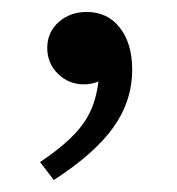

<svg xmlns="http://www.w3.org/2000/svg" viewBox="-20 -131 296 321"><path d="M70 170 47 140Q87 113 108.5 89Q130 65 138.5 35.5Q147 6 147 -36L180 -51Q180 -25 163 -7.5Q146 10 120 10Q95 10 77 -7.5Q59 -25 59 -51Q59 -77 78 -94Q97 -111 125 -111Q160 -111 180.5 -84.5Q201 -58 201 -15Q201 38 169.5 82Q138 126 70 170Z"/></svg>

Font: Hedvig Letters Serif
Style: Regular
Weight: 400
Designer: Alexander Örn & Tor Weibull
Foundry: Kanon Foundry
Version: Version 1.000